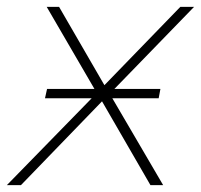

<svg xmlns="http://www.w3.org/2000/svg" viewBox="-32 -539 586 559"><path d="M295 -253 443 0H406L265 -244L29 0H-12L235 -253H99L105 -280H243L104 -519H140L272 -291L493 -519H533L301 -280H435L430 -253Z"/></svg>

Font: Montserrat Alternates ExLight
Style: Italic
Weight: 275
Italic angle: -11.3°
Designer: Julieta Ulanovsky
Foundry: Julieta Ulanovsky
Version: Version 7.200